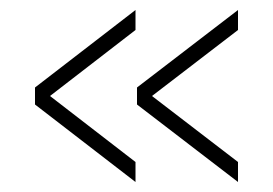

<svg xmlns="http://www.w3.org/2000/svg" viewBox="-20 -532 546 384"><path d="M251 -168 50 -323V-357L251 -512V-472L80 -340L251 -208ZM456 -168 254 -323V-357L456 -512V-472L284 -340L456 -208Z"/></svg>

Font: Tanohe Sans ExtraLight
Style: Regular
Weight: 250
Designer: Village Type and Design LLC & Cristiano Sobral
Foundry: Cooper Hewitt Smithsonian Design Museum
Version: Version 1.00;May 30, 2020;FontCreator 12.0.0.2522 64-bit; tt